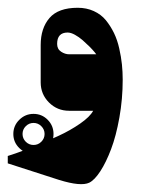

<svg xmlns="http://www.w3.org/2000/svg" viewBox="-20 -285 372 494"><path d="M86.3 79.7Q78 88 66.3 88Q54.7 88 46.3 79.7Q38 71.3 38 59.7Q38 48 46.3 39.7Q54.7 31.3 66.3 31.3Q78 31.3 86.3 39.7Q94.7 48 94.7 59.7Q94.7 71.3 86.3 79.7ZM29.7 96Q45 111 66.3 111Q87.7 111 102.7 96Q117.7 81 117.7 59.7Q117.7 38.3 102.7 23.2Q87.7 8 66.3 8Q45 8 29.7 23.2Q14.3 38.3 14.3 59.7Q14.3 81 29.7 96ZM154 -201.3Q162.3 -201.3 172.8 -195.5Q183.3 -189.7 192.7 -181.5Q202 -173.3 210.2 -165.2Q218.3 -157 223 -151.3L227.7 -145.3H158.3Q147.3 -145.3 137.2 -152Q127 -158.7 127 -172Q127 -201.3 154 -201.3ZM209.7 185Q223.3 178.3 238.2 155.5Q253 132.7 265.8 98.8Q278.7 65 287.2 17.3Q295.7 -30.3 295.7 -80Q295.7 -100 293.7 -119.3Q291.7 -138.7 286.8 -160.3Q282 -182 273.2 -200.2Q264.3 -218.3 252.2 -233.2Q240 -248 221.3 -256.5Q202.7 -265 180 -265Q130 -265 107.3 -238.7Q84.7 -212.3 84.7 -169.3V-73Q84.7 -42.7 106 -21.3Q127.3 0 157.7 0H219.7Q211.7 15.3 186.2 33Q160.7 50.7 130 64.8Q99.3 79 69.5 91Q39.7 103 20 109.7L0 116.3V135.3Q0.3 135.3 132.3 178Q188.3 195.3 209.7 185Z"/></svg>

Font: Jomhuria
Style: Regular
Weight: 400
Designer: Arabic design by Kourosh Beigpour, Latin design by Eben Sorkin, engineering by Lasse Fister and Khaled Hosney
Version: Version 1.0000